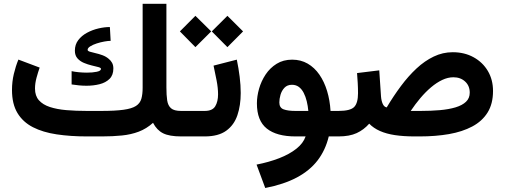

<svg xmlns="http://www.w3.org/2000/svg" viewBox="-20 -702 2599 988"><path d="M427.4 -131.2Q370.2 -131.2 321.4 -135.3Q272.7 -139.5 236.6 -151.4Q200.5 -163.3 180.3 -186Q160.1 -208.7 160.1 -246.4Q160.1 -273 168 -302.2Q176 -331.4 184.1 -354.2L74.7 -395.4Q60.5 -361 51.1 -321.2Q41.7 -281.3 41.7 -239Q41.7 -166.9 69.9 -120.3Q98 -73.7 149.5 -47.4Q200.9 -21.1 271.6 -10.6Q342.2 0 427.4 0H504.7Q560.2 0 607.3 -4.8Q654.4 -9.5 694.2 -24.6Q734.1 -39.8 767.5 -70Q787 -32.3 819.4 -16.1Q851.7 0 912.1 0H929.4V-131.2H911.1Q875.9 -131.2 860.2 -144.8Q844.4 -158.4 840.3 -185.3Q836.3 -212.2 836.3 -252.1V-682.3H714V-250.6Q714 -216.5 707.3 -193.4Q700.6 -170.3 679.5 -156.7Q658.4 -143.1 615.8 -137.2Q573.1 -131.2 501.2 -131.2ZM348.5 -335.9V-267.5Q366.7 -264.5 386.4 -262.7Q406 -260.8 425.4 -260.8Q461 -260.8 492.4 -268.7Q523.8 -276.6 543.5 -295.9Q563.3 -315.2 563.3 -349.4Q563.3 -366.8 556.7 -378.8Q550.1 -390.8 539.2 -399.4Q525.3 -411.3 507 -418Q488.7 -424.7 471.2 -428.5Q453.6 -432.4 442.3 -436Q430.9 -439.7 430.9 -445.3Q430.9 -455.1 444.4 -463.5Q457.8 -472 477.5 -478.4Q497.2 -484.8 516.9 -488.3Q536.6 -491.8 549.4 -491.8L545.4 -562.9Q517.7 -562.9 486.5 -555.6Q455.3 -548.3 427.7 -533.4Q400.1 -518.5 382.7 -495.6Q365.3 -472.8 365.3 -441.2Q365.3 -416.7 378.7 -401.6Q392.1 -386.5 412.2 -378.2Q432.2 -369.9 452.4 -365.1Q472.5 -360.4 486.1 -356.8Q499.6 -353.1 499.6 -347.5Q499.6 -337.2 477.9 -332.7Q456.3 -328.2 427.3 -328.2Q406.7 -328.2 385.6 -330.3Q364.5 -332.3 348.5 -335.9Z M909.7 -131.2V0H966.8V-131.2ZM1150.2 -620.6 1069.8 -540.4 1150.2 -459.4 1230.8 -540.4ZM985.5 -620.6 905.7 -540.4 985.5 -459.4 1066.8 -540.4ZM1033.5 0Q1103.6 0 1144.1 -29.3Q1184.5 -58.5 1201.6 -109.1Q1218.7 -159.6 1218.7 -223.5Q1218.7 -263.3 1213.3 -306.8Q1207.9 -350.4 1198.6 -395.1L1078.9 -364.3Q1087.1 -326.7 1094.6 -287.9Q1102.1 -249.2 1102.1 -216.4Q1102.1 -179.3 1087.6 -155.2Q1073.1 -131.2 1033.8 -131.2H955.6V0Z M1483.4 -395Q1437.7 -395 1403.6 -373.8Q1369.4 -352.6 1346.8 -318.6Q1324.3 -284.6 1313.1 -245.4Q1302 -206.2 1302 -170.1Q1302 -81 1352.8 -40.5Q1403.5 0 1500.9 0H1552.6Q1540.6 35.3 1504.9 63.5Q1469.3 91.7 1416.7 112.1Q1364 132.5 1300.2 145L1344.9 265.4Q1441 246.7 1507.4 211.3Q1573.9 176 1614.3 123.4Q1654.7 70.7 1671.8 0H1721.8V-131.2H1680.9Q1677.6 -185.9 1663.1 -233.8Q1648.6 -281.7 1623.6 -317.9Q1598.5 -354.2 1563.3 -374.6Q1528.1 -395 1483.4 -395ZM1499.4 -131.2Q1461.5 -131.2 1439.5 -139.3Q1417.4 -147.4 1417.4 -175Q1417.4 -192.7 1423.3 -213.8Q1429.3 -235 1443.6 -250.3Q1458 -265.7 1482.3 -265.7Q1503.1 -265.7 1518 -254.6Q1532.9 -243.4 1542.8 -224.1Q1552.7 -204.8 1558.5 -180.8Q1564.3 -156.9 1566.6 -131.2Z M2313.1 -304.4Q2349.6 -304.4 2373.4 -282.5Q2397.2 -260.6 2397.2 -225.3Q2397.2 -196.6 2377.9 -178.3Q2358.7 -160 2324.2 -149.6Q2289.7 -139.3 2243.7 -135.2Q2197.8 -131.2 2144.5 -131.2H2093.5Q2117.1 -166.4 2143.5 -197.7Q2169.9 -228.9 2198.3 -252.9Q2226.6 -276.8 2255.6 -290.6Q2284.7 -304.4 2313.1 -304.4ZM1970 -149.3Q1956.5 -151.6 1949.4 -167.6Q1942.3 -183.5 1940.6 -205.9L1931.6 -340L1817.3 -326Q1819.3 -300.7 1820.8 -275.1Q1822.3 -249.4 1822.3 -222.3Q1822.3 -171.8 1802.5 -151.5Q1782.6 -131.2 1722.2 -131.2H1702.6L1702.1 0H1722.2Q1778.1 0 1815.2 -17Q1852.2 -34 1879.9 -65.6Q1902.3 -42.5 1935.3 -27.9Q1968.2 -13.3 2012.8 -6.6Q2057.3 0 2114.3 0H2140.1Q2221.9 0 2290.7 -12Q2359.4 -24.1 2410.3 -51.2Q2461.2 -78.3 2489.1 -123.1Q2517 -168 2517 -233.8Q2517 -291.7 2490.5 -336.6Q2463.9 -381.6 2417 -407.4Q2370.2 -433.3 2309.6 -433.3Q2258.3 -433.3 2211.9 -411Q2165.4 -388.8 2123.4 -349.7Q2081.4 -310.6 2043.2 -259.3Q2004.9 -208 1970 -149.3Z"/></svg>

Font: Vazirmatn NL
Style: Regular
Weight: 400
Designer: Saber Rastikerdar
Foundry: Saber Rastikerdar
Version: Version 33.003